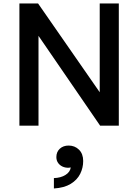

<svg xmlns="http://www.w3.org/2000/svg" viewBox="-20 -720 792 1100"><path d="M91.2 0V-700H198.2L551.3 -191.5V-700H660.7V0H553.7L200.6 -514.5V0ZM288.8 359.8V300.3Q328.3 299.1 354.9 282.4Q381.6 265.8 385.4 239.4Q364.8 243.5 345.8 237.3Q326.8 231.1 314.8 216.1Q302.9 201.1 302.9 180Q302.9 150.3 322.6 132.1Q342.3 113.9 373.4 113.9Q408.5 113.9 432.6 137.6Q456.6 161.3 456.6 202.4Q456.6 241.4 439.4 276.1Q422.2 310.7 385.1 333.4Q347.9 356.2 288.8 359.8Z"/></svg>

Font: Geologica-Sharp
Style: Regular
Weight: 100
Designer: Sindre Bremnes, Frode Helland
Foundry: Monokrom Skriftforlag AS
Version: Version 1.010;gftools[0.9.28]